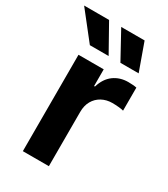

<svg xmlns="http://www.w3.org/2000/svg" viewBox="-224 -844 812 930"><g transform="rotate(30 182.0 -379.5)"><path d="M60.1 0V-539.1H201.2V-445.8H206.1Q220.7 -495.1 254.9 -520.3Q289.1 -545.4 335.9 -545.4Q347.7 -545.4 360.4 -544.4Q373 -543.5 382.3 -541.5V-412.6Q373 -415.5 354.7 -417.2Q336.4 -418.9 319.3 -418.9Q287.1 -418.9 261 -404.8Q234.9 -390.6 220.2 -364.7Q205.6 -338.9 205.6 -303.7V0ZM255.4 -606.9 171.9 -759.3H302.7L357.4 -606.9ZM84.5 -606.9 -35.6 -759.3H104L189.5 -606.9Z"/></g></svg>

Font: Inter 18pt
Style: Bold
Weight: 700
Designer: Rasmus Andersson
Foundry: rsms
Version: Version 4.001;git-66647c0bb